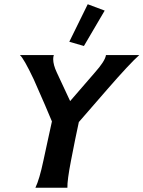

<svg xmlns="http://www.w3.org/2000/svg" viewBox="-20 -886 677 906"><path d="M394 -866 474 -836 376 -669 307 -689ZM480 -626H637Q592 -586 485 -463Q440 -412 352 -310Q336 -237 315 -128Q297 -35 298 0H147Q166 -39 185 -129Q192 -160 205 -221.5Q218 -283 225 -313Q201 -372 139 -512Q92 -611 74 -626H234Q231 -618 231 -607Q231 -580 248 -544L311 -409L427 -543Q476 -598 480 -626Z"/></svg>

Font: GFS Neohellenic Rg
Style: Bold Italic
Weight: 700
Italic angle: -12°
Designer: Designed by Takis Katsoulidis and George D. Matthiopoulos.
Foundry: Designed by Takis Katsoulidis and George D. Matthiopoulos.
Version: Version 1.0